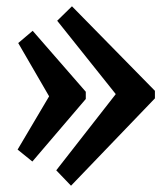

<svg xmlns="http://www.w3.org/2000/svg" viewBox="-20 -574 533 611"><path d="M206 17 159 -32 348 -274V-275L162 -508L209 -554L473 -285V-261ZM83 -60 36 -98 136 -267V-268L38 -437L84 -476L253 -282V-259Z"/></svg>

Font: Lora
Style: Weight 700
Weight: 700
Designer: Olga Karpushina, Alexei Vanyashin (Cyrillic)
Foundry: Cyreal
Version: Version 3.001